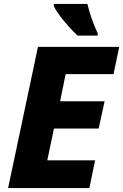

<svg xmlns="http://www.w3.org/2000/svg" viewBox="-20 -951 623 971"><path d="M21 0 172 -714H583L554 -576H312L284 -439H509L479 -301H253L219 -140H461L432 0ZM372 -771Q351 -791 327.5 -817Q304 -843 283.5 -870Q263 -897 252 -921V-931H422Q430 -898 443 -859Q456 -820 474 -783V-771Z"/></svg>

Font: Noto Sans ExtraBold
Style: Italic
Weight: 800
Italic angle: -12°
Designer: Monotype Design Team
Foundry: Monotype Imaging Inc.
Version: Version 2.013; ttfautohint (v1.8.4.7-5d5b)